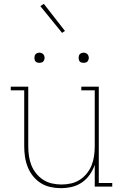

<svg xmlns="http://www.w3.org/2000/svg" viewBox="-20 -971 640 999"><path d="M297 8Q269 8 242 2Q215 -4 192 -18.5Q169 -33 151.5 -55Q134 -77 124 -102.5Q114 -128 110 -155.5Q106 -183 106 -210V-501H36V-520H127V-210Q127 -185 130.5 -160Q134 -135 143 -112Q152 -89 168 -69Q184 -49 205 -35.5Q226 -22 250.5 -16.5Q275 -11 300 -11Q325 -11 349.5 -16.5Q374 -22 395 -35.5Q416 -49 432 -69Q448 -89 457 -112Q466 -135 469.5 -160Q473 -185 473 -210V-501H403V-520H494V-19H564V0H473V-113Q463 -85 446.5 -61.5Q430 -38 406 -21.5Q382 -5 353.5 1.5Q325 8 297 8ZM415 -644Q410 -644 404.5 -645.5Q399 -647 395.5 -650.5Q392 -654 390.5 -659.5Q389 -665 389 -670Q389 -675 390.5 -680.5Q392 -686 395.5 -689.5Q399 -693 404.5 -695Q410 -697 415 -697Q420 -697 425.5 -695Q431 -693 434.5 -689.5Q438 -686 440 -680.5Q442 -675 442 -670Q442 -665 440 -659.5Q438 -654 434.5 -650.5Q431 -647 425.5 -645.5Q420 -644 415 -644ZM185 -644Q180 -644 174.5 -645.5Q169 -647 165.5 -650.5Q162 -654 160.5 -659.5Q159 -665 159 -670Q159 -675 160.5 -680.5Q162 -686 165.5 -689.5Q169 -693 174.5 -695Q180 -697 185 -697Q190 -697 195.5 -695Q201 -693 204.5 -689.5Q208 -686 210 -680.5Q212 -675 212 -670Q212 -665 210 -659.5Q208 -654 204.5 -650.5Q201 -647 195.5 -645.5Q190 -644 185 -644ZM303 -800 190 -939 208 -951 318 -810Z"/></svg>

Font: Iosevka Etoile Thin
Style: Regular
Weight: 100
Designer: Belleve Invis
Foundry: Belleve Invis
Version: Version 22.1.2; ttfautohint (v1.8.4)